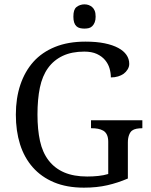

<svg xmlns="http://www.w3.org/2000/svg" viewBox="-20 -863 701 893"><path d="M370.1 9.8Q290.5 9.8 231.2 -15.1Q171.9 -40 132.3 -85Q92.8 -129.9 73.2 -191.9Q53.7 -253.9 53.7 -330.1Q53.7 -406.2 74.7 -468.8Q95.7 -531.2 135.5 -575.7Q175.3 -620.1 236.1 -644.8Q296.9 -669.4 377 -669.4Q428.7 -669.4 466.6 -661.6Q504.4 -653.8 529.8 -640.1Q555.2 -626.5 568.1 -607.7Q581.1 -588.9 581.1 -565.9Q581.1 -552.2 573.5 -540Q565.9 -527.8 555.2 -520Q544.4 -512.2 529.3 -507.6Q514.2 -502.9 495.6 -502.9Q495.6 -523.4 489.5 -544.7Q483.4 -565.9 468.8 -583.5Q454.1 -601.1 430.4 -612.1Q406.7 -623 372.1 -623Q314 -623 272 -603.3Q230 -583.5 203.4 -546.6Q176.8 -509.8 165.5 -455.6Q154.3 -401.4 154.3 -330.1Q154.3 -260.7 166 -207.3Q177.7 -153.8 206.1 -116.9Q234.4 -80.1 278.8 -61Q323.2 -42 385.7 -42Q412.1 -42 437.5 -44.7Q462.9 -47.4 483.4 -53.7V-203.6Q483.4 -223.1 477.3 -236.1Q471.2 -249 460 -255.4Q448.7 -261.7 435.3 -264.2Q421.9 -266.6 406.2 -266.6H403.3V-303.7H642.1V-266.6H640.6Q627.4 -266.6 614.7 -264.2Q602.1 -261.7 593.8 -255.4Q585.4 -249 580.1 -234.6Q574.7 -220.2 574.7 -200.2V-32.7Q528.3 -12.7 479.5 -1.5Q430.7 9.8 370.1 9.8ZM321.3 -785.2Q321.3 -802.7 324.7 -813.2Q328.1 -823.7 335.2 -829.8Q342.3 -835.9 352.5 -839.4Q362.8 -842.8 372.1 -842.8Q383.8 -842.8 392.8 -839.4Q401.9 -835.9 408.9 -829.8Q416 -823.7 420.4 -813.2Q424.8 -802.7 424.8 -785.2Q424.8 -770 420.4 -759Q416 -748 408.9 -741.2Q401.9 -734.4 392.8 -732.2Q383.8 -730 372.1 -730Q362.3 -730 352.3 -732.2Q342.3 -734.4 335.2 -741.2Q328.1 -748 324.7 -759Q321.3 -770 321.3 -785.2Z"/></svg>

Font: MUA Office
Style: Regular
Weight: 400
Designer: Khon Soe Zaw Thu
Foundry: Myanmar Unicode
Version: Version 2.10 June 24, 2017